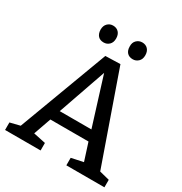

<svg xmlns="http://www.w3.org/2000/svg" viewBox="-201 -1030 1112 1175"><g transform="rotate(30 355.0 -442.0)"><path d="M642 -52 615 -76 706 -53V0H437V-53L535 -74L525 -58L477 -208L494 -194H202L217 -208L165 -60L160 -73L255 -53V0H4V-53L93 -75L68 -54L309 -699L414 -702ZM231 -252 222 -267H476L465 -251L343 -642H367ZM464 -765Q438 -765 423.5 -780.5Q409 -796 409 -824Q408 -852 424.5 -868Q441 -884 464 -884Q489 -884 504 -868Q519 -852 519 -824Q519 -796 502.5 -780.5Q486 -765 464 -765ZM258 -765Q232 -765 218 -780.5Q204 -796 203 -824Q203 -852 219 -868Q235 -884 258 -884Q283 -884 298 -868Q313 -852 313 -824Q313 -796 297 -780.5Q281 -765 258 -765Z"/></g></svg>

Font: Bitter Thin Medium
Style: Regular
Weight: 500
Version: Version 3.021